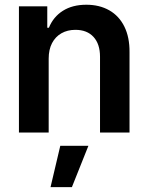

<svg xmlns="http://www.w3.org/2000/svg" viewBox="-20 -557 624 807"><path d="M184.6 0H59.6V-530.3H178.7V-440.4H185.5Q204.1 -486.3 244.4 -511.7Q284.7 -537.1 342.8 -537.1Q397.9 -537.1 439.2 -513.7Q480.5 -490.2 502.7 -445.3Q524.9 -400.4 524.4 -337.9V0H400.4V-318.4Q400.4 -372.1 373 -401.9Q345.7 -431.6 296.9 -431.6Q263.7 -431.6 238.3 -417.2Q212.9 -402.8 198.7 -375.7Q184.6 -348.6 184.6 -310.5ZM233.4 55.7H351.6L282.2 229.5H192.4Z"/></svg>

Font: Pretendard SemiBold
Style: Regular
Weight: 600
Designer: Base glyphs from Inter by Rasmus Andersson; Hangeul glyphs from Noto Sans CJK(Source Han Sans) by Jang Soo-young and Kan
Foundry: Kil Hyung-jin
Version: Version 1.309